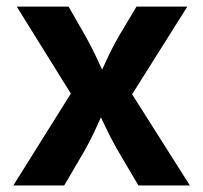

<svg xmlns="http://www.w3.org/2000/svg" viewBox="-20 -566 620 586"><path d="M20.7 0 231.8 -337.2 231.6 -223.4 31.1 -545.9H189.3L238.7 -459.7Q262.2 -417.6 281.1 -376.2Q299.9 -334.8 319.1 -296H263.5Q283.7 -334.5 302.2 -376.1Q320.7 -417.6 345.2 -459.7L396.6 -545.9H551.8L347.7 -221.8V-334.2L559.5 0H402.4L341.8 -102.8Q317.8 -144.7 298.4 -186.1Q279.1 -227.5 259.3 -265.6H315.2Q296.3 -227.5 278.1 -186.1Q260 -144.7 236.2 -102.8L176 0Z"/></svg>

Font: Inter Variable LoSnoCo
Style: Regular
Weight: 400
Designer: Rasmus Andersson
Foundry: rsms
Version: Version 4.000;git-a52131595; featfreeze: case,dlig,ss01,ss02